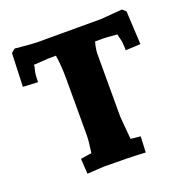

<svg xmlns="http://www.w3.org/2000/svg" viewBox="-104 -638 711 737"><g transform="rotate(-20 251.5 -269.5)"><path d="M366 -463H332Q324 -434 324 -414V-158Q324 -153 332 -65L372 -61L369 4Q301 0 200 0L131 4L127 -58L172 -65Q179 -114 179 -135V-366Q179 -421 172 -463H143Q141 -463 81 -459Q81 -450 77 -437Q73 -424 73 -391L12 -394L17 -530L32 -543Q104 -536 120 -536H383L471 -543L485 -530L492 -394L431 -391Q431 -424 427 -436.5Q423 -449 422 -459Q374 -463 366 -463Z"/></g></svg>

Font: Andada SC
Style: Bold
Weight: 700
Designer: Carolina Giovagnoli
Foundry: Carolina Giovagnoli
Version: Version 1.003